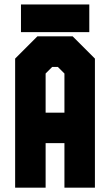

<svg xmlns="http://www.w3.org/2000/svg" viewBox="-20 -868 509 888"><path d="M50 0V-597L153 -700H316L419 -597V0H278V-206H191V0ZM191 -347H278V-528L247.5 -558.5H221.5L191 -528ZM77 -719.5V-847.5H393V-719.5Z"/></svg>

Font: Tourney Condensed Black
Style: Regular
Weight: 900
Width: 3
Designer: Tyler Finck
Foundry: Etcetera Type Co
Version: Version 1.010; ttfautohint (v1.8.3)